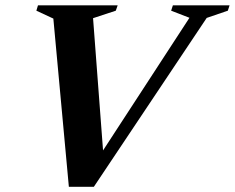

<svg xmlns="http://www.w3.org/2000/svg" viewBox="-20 -695 878 718"><path d="M179.5 -625.5 116 -655 122 -675H420L413 -655L328 -627L368.5 -91L337 -89L688.5 -628.5L620 -655L626.5 -675H838.5L832 -655L753 -628L331 3.5H237.5Z"/></svg>

Font: Newsreader 24pt
Style: Bold Italic
Weight: 700
Italic angle: -17°
Designer: Hugues Gentile
Foundry: Production Type
Version: Version 1.003